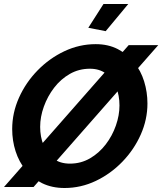

<svg xmlns="http://www.w3.org/2000/svg" viewBox="-24 -936 812 961"><path d="M299 5Q236 5 187 -19Q138 -43 104.5 -84.5Q71 -126 54 -179Q37 -232 37 -290Q37 -371 71 -447Q105 -523 164 -583.5Q223 -644 298 -679.5Q373 -715 455 -715Q518 -715 566 -690Q614 -665 647.5 -623.5Q681 -582 697.5 -528.5Q714 -475 714 -418Q714 -338 680.5 -262.5Q647 -187 588.5 -126.5Q530 -66 455.5 -30.5Q381 5 299 5ZM326 -117Q381 -117 426.5 -143.5Q472 -170 505 -213Q538 -256 556 -307.5Q574 -359 574 -408Q574 -458 557.5 -499.5Q541 -541 508 -566.5Q475 -592 426 -592Q371 -592 325.5 -566Q280 -540 247 -497Q214 -454 195.5 -402.5Q177 -351 177 -301Q177 -252 193.5 -210Q210 -168 243 -142.5Q276 -117 326 -117ZM768 -710 144 0H-4L620 -710ZM505 -780 418 -797 494 -916H618Z"/></svg>

Font: Raleway
Style: Bold Italic
Weight: 700
Italic angle: -12°
Designer: Matt McInerney, Pablo Impallari, Rodrigo Fuenzalida
Foundry: Matt McInerney, Pablo Impallari, Rodrigo Fuenzalida
Version: Version 4.101;RELEASE